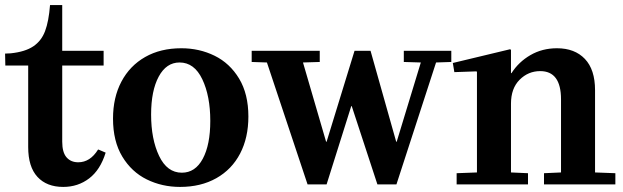

<svg xmlns="http://www.w3.org/2000/svg" viewBox="-22 -726 2452 756"><path d="M-2 -515 20 -516Q77 -522 109 -543.5Q141 -565 155.5 -603.5Q170 -642 175 -706H223V-526H386V-468H223V-168Q223 -126 240 -106.5Q257 -87 286 -87Q333 -87 364 -137H366L394 -125Q373 -57 329 -23.5Q285 10 227 10Q162 10 125.5 -29.5Q89 -69 89 -147V-468H-1Z M692 -536Q763 -536 823 -506.5Q883 -477 919.5 -416.5Q956 -356 956 -267Q956 -184 923.5 -121.5Q891 -59 830 -24.5Q769 10 687 10Q616 10 556 -19.5Q496 -49 459.5 -109.5Q423 -170 423 -259Q423 -342 456 -404.5Q489 -467 549.5 -501.5Q610 -536 692 -536ZM694 -46Q747 -46 776.5 -101Q806 -156 806 -250Q806 -348 774.5 -414Q743 -480 685 -480Q633 -480 603 -424.5Q573 -369 573 -275Q573 -178 604.5 -112Q636 -46 694 -46Z M969 -526H1237V-482L1171 -480L1262 -168H1264L1374 -526H1437L1538 -168H1540L1635 -480L1568 -482V-526H1755V-482L1695 -480L1539 0H1464L1363 -308H1361L1264 0H1189L1029 -480L969 -482Z M1986 -532 1990 -530V-438H1992Q2020 -482 2066.5 -509Q2113 -536 2171 -536Q2241 -536 2281 -494Q2321 -452 2321 -371V-47L2401 -44V0H2120V-44L2187 -47V-335Q2187 -446 2105 -446Q2058 -446 2024 -412Q1990 -378 1990 -318V-47L2057 -44V0H1776V-44L1856 -47V-443L1854 -445L1767 -442L1761 -478Z"/></svg>

Font: Minipax
Style: Bold
Weight: 600
Designer: Raphaël Ronot, Igor Stepanchenko (Cyrillic)
Foundry: steppetype
Version: Version 1.002